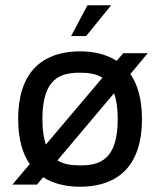

<svg xmlns="http://www.w3.org/2000/svg" viewBox="-20 -701 604 729"><path d="M250 -564H307L402 -681H312ZM541 -499H448L423 -470C381 -497 331 -506 284 -506C177 -506 49 -461 49 -249C49 -172 66 -117 93 -78L27 0H120L144 -28C186 -1 237 8 284 8C391 8 519 -37 519 -249C519 -326 502 -381 475 -420L541 -499ZM141 -249C141 -404 209 -425 284 -425C315 -425 345 -421 369 -406L154 -152C146 -176 141 -208 141 -249ZM427 -249C427 -94 359 -73 284 -73C253 -73 222 -77 198 -92L413 -347C422 -323 427 -291 427 -249Z"/></svg>

Font: Maven Pro
Style: Medium
Weight: 500
Designer: Joe Prince
Foundry: Joe Prince
Version: Version 1.003